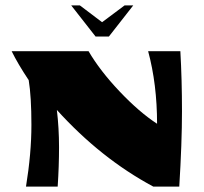

<svg xmlns="http://www.w3.org/2000/svg" viewBox="-20 -689 755 709"><path d="M646 -500Q652 -395 652 -278.5Q652 -162 642 0H546Q352 -104 190 -283Q198 -216 198 -145.5Q198 -75 193 0H76Q96 -123 96 -227.5Q96 -332 86 -393Q46 -453 23 -500H307Q349 -428 421.5 -351.5Q494 -275 560 -232Q560 -378 527 -500ZM333 -554 243 -669H275L357 -607L440 -669H472L382 -554Z"/></svg>

Font: Ruslan Display
Style: Regular
Weight: 400
Version: Version 1.000